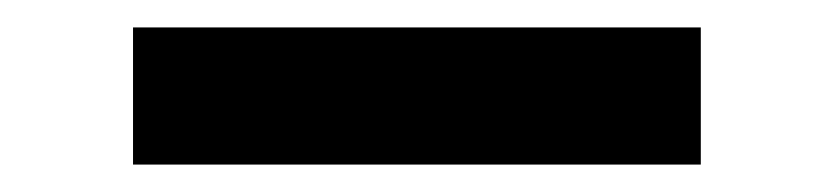

<svg xmlns="http://www.w3.org/2000/svg" viewBox="-20 -360 610 140"><path d="M77 -240V-340H491V-240Z"/></svg>

Font: DM Sans 36pt SemiBold
Style: Regular
Weight: 600
Designer: Colophon Foundry, Jonny Pinhorn
Foundry: Colophon Foundry
Version: Version 4.004;gftools[0.9.30]